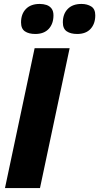

<svg xmlns="http://www.w3.org/2000/svg" viewBox="-20 -960 506 980"><path d="M5.4 0 156.7 -713.9H335.4L184.1 0ZM374 -786.6Q340.8 -786.6 320.8 -800Q300.8 -813.5 300.8 -845.7Q300.8 -888.7 325.7 -914.3Q350.6 -939.9 396 -939.9Q424.8 -939.9 445.6 -927Q466.3 -914.1 466.3 -881.8Q466.3 -838.9 442.4 -812.7Q418.5 -786.6 374 -786.6ZM160.2 -786.6Q127 -786.6 107.2 -800Q87.4 -813.5 87.4 -845.7Q87.4 -888.7 112.3 -914.3Q137.2 -939.9 182.6 -939.9Q201.7 -939.9 217.5 -934.6Q233.4 -929.2 243.2 -916.3Q252.9 -903.3 252.9 -881.8Q252.9 -838.9 228.8 -812.7Q204.6 -786.6 160.2 -786.6Z"/></svg>

Font: Open Sans SemiCondensed ExtraBold
Style: Italic
Weight: 800
Width: 4
Italic angle: -12°
Designer: Monotype Design Team
Foundry: Monotype Imaging Inc.
Version: Version 3.003